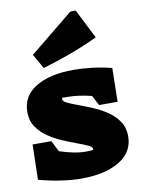

<svg xmlns="http://www.w3.org/2000/svg" viewBox="-88 -841 673 908"><g transform="rotate(-10 249.0 -387.5)"><path d="M25 -24 29 -193H119L146 -140Q179 -129 211 -122.5Q243 -116 272 -116Q290 -116 307 -118Q307 -120 307 -123Q307 -133 287 -142Q267 -151 235.5 -162.5Q204 -174 169 -189Q134 -204 102.5 -225.5Q71 -247 51 -277Q31 -307 31 -348Q31 -425 99 -466Q167 -507 280 -507Q321 -507 367.5 -501.5Q414 -496 463 -484L460 -322H371L346 -370Q315 -378 285 -382Q255 -386 226 -386Q215 -386 204 -386Q204 -383 204 -379Q204 -369 224 -359.5Q244 -350 275.5 -338.5Q307 -327 342.5 -312Q378 -297 409.5 -275.5Q441 -254 461 -224Q481 -194 481 -153Q481 -78 413 -36Q345 6 231 6Q139 6 25 -24ZM144 -540 104 -610 314 -781H340L411 -640Q345 -609 278.5 -584.5Q212 -560 144 -540Z"/></g></svg>

Font: Piazzolla Black
Style: Regular
Weight: 900
Designer: Juan Pablo del Peral
Foundry: Huerta Tipografica
Version: Version 1.330